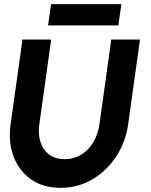

<svg xmlns="http://www.w3.org/2000/svg" viewBox="-20 -890 725 923"><path d="M271 13Q187 13 129 -28Q71 -69 45 -138.2Q19 -207.5 31 -292L88 -700H226L169 -292Q162.5 -246 174.2 -208.2Q186 -170.5 215.2 -147.8Q244.5 -125 290.5 -125Q336.5 -125 372 -147.5Q407.5 -170 429.5 -208Q451.5 -246 458 -292L515 -700H653L596 -292Q584 -207.5 538.8 -138.2Q493.5 -69 424.2 -28Q355 13 271 13ZM225.5 -870H563.5L549 -768H211Z"/></svg>

Font: Urbanist ExtraBold
Style: Italic
Weight: 800
Italic angle: -8°
Designer: Corey Hu
Foundry: Corey Hu
Version: Version 1.321; ttfautohint (v1.8.4.7-5d5b)